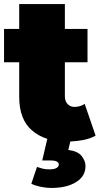

<svg xmlns="http://www.w3.org/2000/svg" viewBox="-20 -690 500 950"><path d="M233 240Q208 240 180 234Q152 228 135 219L163 136Q174 140 189.5 144Q205 148 223 148Q249 148 260 141Q271 134 271 124Q271 115 261.5 109.5Q252 104 230 104H189L214 -3Q170 -17 138 -45Q75 -99 75 -212V-382H0V-547H75V-670H301V-547H413V-382H301V-214Q301 -189 314.5 -175Q328 -161 348 -161Q377 -161 399 -176L453 -19Q427 -4 391 3Q360 9 328 10L318 52Q365 58 384 82Q403 106 403 132Q403 182 356.5 211Q310 240 233 240Z"/></svg>

Font: Montserrat Thin Black
Style: Regular
Weight: 900
Version: Version 9.000